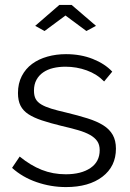

<svg xmlns="http://www.w3.org/2000/svg" viewBox="-20 -750 527 780"><path d="M123 -645 221 -730H271L370 -645L331 -624L246 -687L161 -624ZM248 10Q187 10 129 -10Q71 -30 29 -68L60 -114Q104 -78 149.5 -60Q195 -42 247 -42Q310 -42 347.5 -67.5Q385 -93 385 -140Q385 -162 375 -176.5Q365 -191 345.5 -202Q326 -213 296.5 -221.5Q267 -230 228 -239Q183 -250 150 -261Q117 -272 95.5 -286Q74 -300 63.5 -320.5Q53 -341 53 -372Q53 -411 68.5 -441Q84 -471 110.5 -490.5Q137 -510 172.5 -520Q208 -530 248 -530Q308 -530 357 -510.5Q406 -491 436 -459L403 -419Q374 -449 332.5 -464Q291 -479 246 -479Q219 -479 196 -473.5Q173 -468 155.5 -456Q138 -444 128 -425.5Q118 -407 118 -382Q118 -361 125 -348Q132 -335 148 -325.5Q164 -316 188.5 -308.5Q213 -301 248 -293Q298 -281 336 -269Q374 -257 399.5 -241Q425 -225 438 -202Q451 -179 451 -146Q451 -74 396 -32Q341 10 248 10Z"/></svg>

Font: IngvarSans
Style: Regular
Weight: 400
Version: Version 1.000